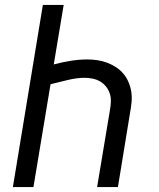

<svg xmlns="http://www.w3.org/2000/svg" viewBox="-20 -755 640 775"><path d="M32 0 153 -735H237L197 -495Q231 -504 265 -509.5Q299 -515 332 -515Q353 -515 373.5 -512Q394 -509 413.5 -501.5Q433 -494 449.5 -483Q466 -472 478.5 -457Q491 -442 499 -423Q507 -404 510 -384Q513 -364 511 -342.5Q509 -321 505 -300L456 0H372L424 -312Q427 -329 427.5 -346Q428 -363 423 -378Q418 -393 408 -405.5Q398 -418 384.5 -426Q371 -434 354.5 -437.5Q338 -441 321 -441Q304 -441 287 -438.5Q270 -436 253 -432Q236 -428 218.5 -423.5Q201 -419 184 -415L115 0Z"/></svg>

Font: Zed Sans Extended
Style: Italic
Weight: 400
Width: 7
Italic angle: -9°
Designer: Belleve Invis
Foundry: Belleve Invis
Version: Version 1.0.0; ttfautohint (v1.8.4)